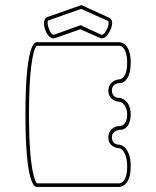

<svg xmlns="http://www.w3.org/2000/svg" viewBox="-20 -698 614 755"><path d="M379 -561 297 -599 191 -561C189 -561 180 -563 172 -586C169 -595 167 -602 167 -607C167 -617 171 -618 171 -618L299 -663L404 -616C405 -616 407 -614 407 -607C407 -602 406 -594 401 -584C391 -563 382 -561 380 -561ZM191 -547C194 -547 195 -548 196 -548L296 -583L373 -549C374 -549 376 -547 380 -547C388 -547 401 -552 413 -578C419 -590 421 -600 421 -607C421 -622 412 -627 410 -628L300 -678L166 -631C165 -631 153 -626 153 -607C153 -582 169 -547 191 -547ZM406 -342C406 -308 435 -298 450 -298C455 -297 480 -289 480 -247C480 -202 451 -202 450 -202H447H445C428 -200 406 -187 406 -158C406 -124 435 -115 450 -115C454 -114 480 -104 480 -43C480 23 450 23 450 23H125C120 18 94 -20 94 -248C94 -478 119 -513 124 -518H450C456 -517 480 -511 480 -452C480 -386 450 -386 450 -386H448H447C427 -383 406 -368 406 -342ZM494 -44C494 -121 454 -128 451 -129H449H448C442 -129 420 -132 420 -158C420 -187 454 -188 456 -188H458H460C473 -191 494 -205 494 -248C494 -306 453 -313 451 -313H449H448C442 -313 420 -316 420 -342C420 -350 422 -357 427 -362C436 -371 452 -372 455 -372H456H458H459C472 -376 494 -394 494 -452C494 -530 453 -532 450 -532H124C114 -532 80 -515 80 -248C80 19 114 37 124 37H450C453 37 494 34 494 -44Z"/></svg>

Font: Platiipus Light
Style: Light
Weight: 400
Version: Version 001.000